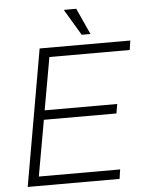

<svg xmlns="http://www.w3.org/2000/svg" viewBox="-58 -915 735 962"><g transform="rotate(-5 309.0 -434.0)"><path d="M42 0 162 -686H618L611 -639H207L160 -375H525L517 -328H152L102 -47H511L504 0ZM378 -736 301 -865 302 -868H362L422 -736Z"/></g></svg>

Font: Archivo SemiCondensed Thin
Style: Italic
Weight: 250
Width: 4
Italic angle: -10°
Designer: Hector Gatti
Foundry: Omnibus-Type
Version: Version 2.001